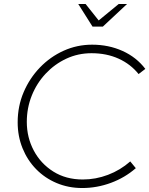

<svg xmlns="http://www.w3.org/2000/svg" viewBox="-20 -936 752 967"><path d="M394 11Q325 11 265.5 -14Q206 -39 162 -84Q118 -129 93.5 -189.5Q69 -250 69 -320Q69 -401 99 -471.5Q129 -542 181 -596Q233 -650 300.5 -680.5Q368 -711 444 -711Q527 -711 597 -679.5Q667 -648 712 -589L678 -563Q638 -613 577.5 -640.5Q517 -668 441 -668Q373 -668 314 -640.5Q255 -613 210 -565Q165 -517 140 -454.5Q115 -392 115 -322Q115 -244 150 -178Q185 -112 248.5 -72Q312 -32 397 -32Q462 -32 524 -55.5Q586 -79 636 -123L664 -89Q609 -41 538.5 -15Q468 11 394 11ZM446 -802 374 -916H411L477 -833L578 -916H620L498 -802Z"/></svg>

Font: Red Hat Display
Style: Italic
Weight: 300
Italic angle: -12°
Designer: Pentagram, MCKL
Foundry: Pentagram, MCKL
Version: Version 1.023